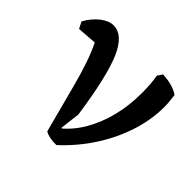

<svg xmlns="http://www.w3.org/2000/svg" viewBox="-142 -615 761 761"><g transform="rotate(45 238.5 -234.5)"><path d="M265 14Q248 15 230 11.5Q212 8 201 1L149 -196Q134 -254 118 -300.5Q102 -347 85 -381L3 -375L-11 -403Q8 -438 36 -460Q64 -482 90 -482Q144 -482 179 -401Q214 -320 241 -133L226 -10L222 -38Q265 -71 295.5 -121.5Q326 -172 342.5 -235.5Q359 -299 359 -371Q359 -395 357.5 -417.5Q356 -440 352 -462L366 -483Q425 -480 456 -457Q458 -441 459.5 -425Q461 -409 461 -395Q461 -324 437.5 -251Q414 -178 370 -110Q326 -42 265 14ZM214 0 195 -35 210 -59 271 -29Z"/></g></svg>

Font: Eczar
Style: Regular
Weight: 400
Designer: Vaibhav Singh
Foundry: Rosetta Type Foundry
Version: Version 2.000